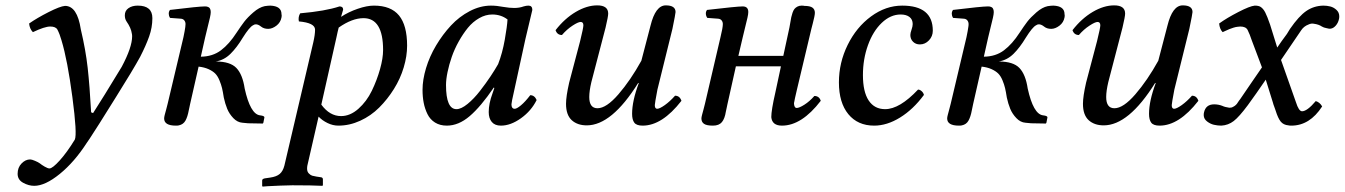

<svg xmlns="http://www.w3.org/2000/svg" viewBox="-20 -460 5028 718"><path d="M194.8 -349.1Q188.5 -360.8 168 -360.8Q147 -360.8 103 -339.8Q90.8 -352.1 88.9 -372.1Q118.2 -392.6 161.4 -414.6Q204.6 -436.5 223.1 -438Q269 -438 282.2 -350.1Q300.3 -273.9 307.9 -206.3Q315.4 -138.7 320.8 -40L328.1 -37.1Q362.3 -89.8 435.1 -210Q474.1 -283.2 474.1 -324.2Q474.1 -330.1 473.1 -334Q470.2 -355.5 453.1 -379.9Q446.8 -389.2 446.8 -402.8Q446.8 -419.9 460.4 -429.4Q474.1 -439 495.1 -439Q549.8 -439 549.8 -392.1Q549.8 -357.4 537.8 -323.7Q525.9 -290 503.9 -247.1Q476.6 -197.3 414.1 -97.7Q351.6 2 351.1 2.9L314.9 59.1Q310.1 65.4 305.2 73.2Q258.3 146 203.6 190.4Q148.9 234.9 107.9 234.9Q87.4 234.9 66.7 223.6Q45.9 212.4 45.9 189.9Q45.9 166.5 60.5 151.4Q75.2 136.2 92.8 136.2Q98.6 136.2 110.8 141.4Q123 146.5 128.9 150.9Q135.3 156.2 147 163.1Q158.7 169.9 165 169.9Q176.3 169.9 203.4 139.9Q230.5 109.9 259.8 62Q269 42 250.7 -96.7Q232.4 -235.4 210 -309.1Q203.6 -332 194.8 -349.1Z M982.9 -352.1Q966.8 -352.1 956.5 -360.4Q946.3 -368.7 937 -369.1Q931.2 -369.1 925.8 -365.2Q912.6 -358.4 887.7 -318.8Q865.7 -282.2 842 -258.8Q818.4 -235.4 787.1 -230Q840.8 -230 864 -205.8Q887.2 -181.6 895 -128.9Q916 -33.7 951.7 -28.8L958 -27.8Q968.8 -25.9 968.8 -21Q966.3 -5.9 964.8 -1Q964.4 -0.5 963.9 0.5Q963.4 1.5 962.9 2L907.7 1Q904.3 0.5 897.2 0Q890.1 -0.5 886.7 -1Q867.7 -2.4 852.5 -18.3Q837.4 -34.2 829.6 -53.2Q821.8 -72.3 816.9 -95.2Q813.5 -117.2 810.3 -130.6Q807.1 -144 800.5 -159.9Q793.9 -175.8 784.7 -185.1Q775.4 -194.3 759.8 -201.4Q744.1 -208.5 722.7 -210.9L690.9 -70.8Q689.9 -66.9 688.5 -59.3Q687 -51.8 686 -47.9Q681.6 -23.4 673.6 -9Q665.5 5.4 648.9 8.8Q646 9.8 637.7 9.8Q593.8 9.8 593.8 -17.1Q593.8 -21.5 595.9 -30Q598.1 -38.6 601.8 -51.8Q605.5 -64.9 606.9 -71.8L666 -320.8Q671.4 -346.7 672.9 -358.9Q673.8 -363.8 673.8 -370.1Q673.8 -377.9 669.2 -383.8Q664.6 -389.6 655.8 -390.1L615.7 -393.1Q611.3 -399.9 611.1 -408.2Q610.8 -416.5 615.7 -422.9Q723.6 -436 746.1 -436Q752 -436 754.9 -435.1Q768.1 -432.1 768.1 -415Q768.1 -407.2 764.9 -393.3Q761.7 -379.4 755.9 -356.2Q750 -333 747.1 -319.8L731 -248Q775.4 -248.5 806.4 -272Q837.4 -295.4 864.7 -337.9Q880.9 -362.3 893.3 -378.7Q905.8 -395 927.5 -413.8Q949.2 -432.6 969.7 -437Q983.4 -439 990.7 -439Q1032.7 -437.5 1032.7 -407.2Q1034.2 -401.4 1032.7 -395Q1029.3 -376 1013.7 -364Q998 -352.1 982.9 -352.1Z M1246.6 -356.9Q1245.6 -353 1242.7 -341.1Q1239.7 -329.1 1238.3 -320.8L1181.6 -68.8Q1212.9 -25.9 1255.4 -25.9Q1289.6 -25.9 1320.3 -53.2Q1351.1 -80.6 1370.4 -120.4Q1389.6 -160.2 1401.1 -201.2Q1412.6 -242.2 1412.6 -272.9Q1412.6 -392.1 1339.4 -392.1Q1296.9 -392.1 1246.6 -356.9ZM1171.4 -23.9 1129.4 159.2Q1128.4 164.1 1128.4 170.9Q1128.4 182.1 1135 188.7Q1141.6 195.3 1147.5 197Q1153.3 198.7 1162.6 200.2L1181.6 203.1Q1187.5 204.6 1187.5 210.9V232.9L1185.5 234.9Q1148.4 232.9 1073.2 232.9Q1056.2 232.9 1028.6 234.1Q1001 235.4 981.4 236.3L962.4 237.8L960.4 235.8V214.8Q960.4 209 970.2 207L990.2 204.1Q1014.2 200.7 1026.1 190.4Q1038.1 180.2 1043.5 159.2L1151.4 -300.8Q1158.2 -330.1 1158.2 -349.1Q1158.2 -374.5 1097.7 -379.9Q1094.2 -396 1102.5 -410.2Q1197.3 -418.5 1249.5 -436Q1263.2 -436 1263.2 -423.8Q1255.9 -399.9 1255.4 -397Q1283.7 -415.5 1317.9 -427.2Q1352.1 -439 1378.4 -439Q1441.9 -439 1472.2 -402.1Q1502.4 -365.2 1502.4 -289.1Q1502.4 -250 1489.7 -207.8Q1477.1 -165.5 1453.1 -127.2Q1429.2 -88.9 1398.2 -57.9Q1367.2 -26.9 1327.1 -8.5Q1287.1 9.8 1245.6 9.8Q1224.6 9.8 1204.6 0Q1184.6 -9.8 1171.4 -23.9Z M1842.8 -220.2Q1858.9 -261.7 1867.7 -311.8Q1876.5 -361.8 1877.9 -387.2Q1853.5 -405.8 1820.8 -405.8Q1795.9 -405.8 1772 -392.1Q1748 -378.4 1729.7 -356Q1711.4 -333.5 1695.6 -305.2Q1679.7 -276.9 1669.4 -247.3Q1659.2 -217.8 1653.6 -190.4Q1647.9 -163.1 1647.9 -142.1Q1647.9 -51.8 1687 -51.8Q1704.6 -51.8 1728.5 -71.3Q1752.4 -90.8 1774.9 -119.9Q1797.4 -148.9 1814.5 -174.6Q1831.5 -200.2 1842.8 -220.2ZM1956.1 -439Q1970.7 -439 1970.7 -422.9Q1968.3 -413.1 1944.8 -314L1902.8 -121.1Q1892.6 -76.7 1892.6 -69.8Q1892.6 -53.2 1904.8 -53.2Q1912.6 -53.2 1928.2 -66.2Q1943.8 -79.1 1962.9 -104Q1979 -104 1986.8 -85.9Q1966.8 -45.4 1928.2 -17.8Q1889.6 9.8 1853 9.8Q1830.6 9.8 1819.1 -3.9Q1807.6 -17.6 1807.6 -41Q1807.6 -72.8 1821.8 -110.8L1828.6 -130.9L1826.7 -132.8Q1777.8 -61 1736.3 -25.6Q1694.8 9.8 1650.9 9.8Q1625.5 9.8 1606.9 -1.7Q1588.4 -13.2 1578.6 -33.2Q1568.8 -53.2 1564.5 -75.4Q1560.1 -97.7 1560.1 -124Q1560.1 -161.6 1573.2 -205.3Q1586.4 -249 1610.8 -290Q1635.3 -331.1 1666.3 -364.5Q1697.3 -397.9 1736.8 -418.5Q1776.4 -439 1815.9 -439Q1837.4 -439 1862.8 -434.1Q1885.7 -430.2 1902.8 -430.2Q1922.4 -430.2 1938 -436Q1948.2 -439 1956.1 -439Z M2368.7 -148.9 2366.7 -149.9Q2267.6 8.8 2174.3 8.8Q2139.2 8.8 2117.9 -10.7Q2096.7 -30.3 2096.7 -71.8Q2096.7 -99.1 2108.4 -150.9L2149.4 -306.2Q2161.6 -356 2161.6 -365.2Q2161.6 -377.9 2151.4 -377.9Q2142.1 -377.9 2120.8 -364Q2099.6 -350.1 2081.5 -329.1Q2063.5 -329.1 2057.6 -347.2Q2091.8 -391.1 2133.3 -415.5Q2174.8 -439.9 2213.4 -439.9Q2254.4 -439.9 2254.4 -409.2Q2254.4 -398.4 2244.6 -356.9L2191.4 -152.8Q2183.6 -119.6 2183.6 -97.2Q2183.6 -55.2 2214.4 -55.2Q2247.6 -55.2 2292.7 -107.4Q2337.9 -159.7 2378.4 -232.9L2412.6 -363.8Q2431.2 -439.9 2469.7 -439.9Q2506.3 -439.9 2506.3 -415Q2506.3 -409.2 2494.6 -352.1L2438.5 -125Q2428.7 -73.2 2428.7 -66.9Q2428.7 -53.2 2437.5 -53.2Q2446.8 -53.2 2466.3 -67.1Q2485.8 -81.1 2504.4 -102.1Q2522 -102.1 2528.3 -83Q2456.1 9.8 2383.3 9.8Q2360.4 9.8 2352.1 -1.2Q2343.8 -12.2 2343.8 -34.2Q2343.8 -82.5 2368.7 -148.9Z M2616.2 -71.8 2674.3 -320.8Q2683.1 -356.4 2683.1 -370.1Q2683.1 -377.9 2678.5 -383.8Q2673.8 -389.6 2665 -390.1L2625 -393.1Q2620.1 -399.9 2619.6 -408.2Q2619.1 -416.5 2624 -422.9Q2736.3 -436 2757.3 -436Q2778.3 -436 2778.3 -415Q2778.3 -407.2 2775.1 -393.3Q2772 -379.4 2766.1 -356.2Q2760.3 -333 2757.3 -319.8L2741.2 -251H2909.2L2932.1 -356.9Q2933.6 -363.3 2935.5 -376Q2937.5 -388.7 2939 -395.5Q2940.4 -402.3 2943.6 -411.9Q2946.8 -421.4 2950.9 -426.5Q2955.1 -431.6 2961.9 -435.3Q2968.8 -439 2978 -439Q2985.4 -439 2987.3 -438Q3009.3 -438 3018.3 -431.4Q3027.3 -424.8 3027.3 -412.1Q3027.3 -406.7 3025.1 -396.2Q3022.9 -385.7 3019.3 -371.8Q3015.6 -357.9 3014.2 -352.1L2960 -124Q2950.7 -84.5 2950.2 -79.1Q2949.2 -76.2 2949.2 -71.8Q2950.7 -56.2 2959 -56.2Q2968.8 -56.2 2988 -68.4Q3007.3 -80.6 3025.4 -101.1Q3043.5 -101.1 3049.3 -83Q2978 9.8 2904.3 9.8Q2867.2 9.8 2864.3 -22Q2864.3 -47.9 2879.4 -113.8L2900.4 -211.9H2731.9L2700.2 -69.8Q2699.2 -65.4 2697.3 -55.9Q2695.3 -46.4 2694.3 -42Q2690.4 -16.6 2679.7 -3.4Q2668.9 9.8 2646 9.8Q2622.1 9.8 2612.5 2.9Q2603 -3.9 2603 -17.1Q2603 -21 2605.2 -29.8Q2607.4 -38.6 2611.1 -51.8Q2614.7 -64.9 2616.2 -71.8Z M3435.1 -105Q3395 -50.8 3345.9 -20.5Q3296.9 9.8 3249 9.8Q3187.5 9.8 3152.3 -33.2Q3117.2 -76.2 3117.2 -151.9Q3117.2 -225.6 3149.9 -292Q3182.6 -358.4 3237.5 -398.7Q3292.5 -439 3354 -439Q3468.3 -439 3468.3 -345.2Q3468.3 -324.2 3453.9 -309.1Q3439.5 -293.9 3419.9 -293.9Q3404.3 -293.9 3394.3 -304Q3384.3 -314 3384.3 -329.1Q3384.3 -336.4 3388.7 -348.9Q3393.1 -361.3 3393.1 -370.1Q3393.1 -387.2 3381.1 -396.5Q3369.1 -405.8 3348.1 -405.8Q3310.1 -405.8 3277.3 -374.5Q3244.6 -343.3 3225.8 -291Q3207 -238.8 3207 -179.2Q3207 -116.7 3228.5 -84.2Q3250 -51.8 3290 -51.8Q3344.2 -51.8 3413.1 -125Q3419.9 -125 3426.5 -119.1Q3433.1 -113.3 3435.1 -105Z M3911.1 -352.1Q3895 -352.1 3884.8 -360.4Q3874.5 -368.7 3865.2 -369.1Q3859.4 -369.1 3854 -365.2Q3840.8 -358.4 3815.9 -318.8Q3793.9 -282.2 3770.3 -258.8Q3746.6 -235.4 3715.3 -230Q3769 -230 3792.2 -205.8Q3815.4 -181.6 3823.2 -128.9Q3844.2 -33.7 3879.9 -28.8L3886.2 -27.8Q3897 -25.9 3897 -21Q3894.5 -5.9 3893.1 -1Q3892.6 -0.5 3892.1 0.5Q3891.6 1.5 3891.1 2L3835.9 1Q3832.5 0.5 3825.4 0Q3818.4 -0.5 3814.9 -1Q3795.9 -2.4 3780.8 -18.3Q3765.6 -34.2 3757.8 -53.2Q3750 -72.3 3745.1 -95.2Q3741.7 -117.2 3738.5 -130.6Q3735.4 -144 3728.8 -159.9Q3722.2 -175.8 3712.9 -185.1Q3703.6 -194.3 3688 -201.4Q3672.4 -208.5 3650.9 -210.9L3619.1 -70.8Q3618.2 -66.9 3616.7 -59.3Q3615.2 -51.8 3614.3 -47.9Q3609.9 -23.4 3601.8 -9Q3593.8 5.4 3577.1 8.8Q3574.2 9.8 3565.9 9.8Q3522 9.8 3522 -17.1Q3522 -21.5 3524.2 -30Q3526.4 -38.6 3530 -51.8Q3533.7 -64.9 3535.2 -71.8L3594.2 -320.8Q3599.6 -346.7 3601.1 -358.9Q3602.1 -363.8 3602.1 -370.1Q3602.1 -377.9 3597.4 -383.8Q3592.8 -389.6 3584 -390.1L3543.9 -393.1Q3539.6 -399.9 3539.3 -408.2Q3539.1 -416.5 3543.9 -422.9Q3651.9 -436 3674.3 -436Q3680.2 -436 3683.1 -435.1Q3696.3 -432.1 3696.3 -415Q3696.3 -407.2 3693.1 -393.3Q3689.9 -379.4 3684.1 -356.2Q3678.2 -333 3675.3 -319.8L3659.2 -248Q3703.6 -248.5 3734.6 -272Q3765.6 -295.4 3793 -337.9Q3809.1 -362.3 3821.5 -378.7Q3834 -395 3855.7 -413.8Q3877.4 -432.6 3897.9 -437Q3911.6 -439 3918.9 -439Q3960.9 -437.5 3960.9 -407.2Q3962.4 -401.4 3960.9 -395Q3957.5 -376 3941.9 -364Q3926.3 -352.1 3911.1 -352.1Z M4301.8 -148.9 4299.8 -149.9Q4200.7 8.8 4107.4 8.8Q4072.3 8.8 4051 -10.7Q4029.8 -30.3 4029.8 -71.8Q4029.8 -99.1 4041.5 -150.9L4082.5 -306.2Q4094.7 -356 4094.7 -365.2Q4094.7 -377.9 4084.5 -377.9Q4075.2 -377.9 4054 -364Q4032.7 -350.1 4014.6 -329.1Q3996.6 -329.1 3990.7 -347.2Q4024.9 -391.1 4066.4 -415.5Q4107.9 -439.9 4146.5 -439.9Q4187.5 -439.9 4187.5 -409.2Q4187.5 -398.4 4177.7 -356.9L4124.5 -152.8Q4116.7 -119.6 4116.7 -97.2Q4116.7 -55.2 4147.5 -55.2Q4180.7 -55.2 4225.8 -107.4Q4271 -159.7 4311.5 -232.9L4345.7 -363.8Q4364.3 -439.9 4402.8 -439.9Q4439.5 -439.9 4439.5 -415Q4439.5 -409.2 4427.7 -352.1L4371.6 -125Q4361.8 -73.2 4361.8 -66.9Q4361.8 -53.2 4370.6 -53.2Q4379.9 -53.2 4399.4 -67.1Q4418.9 -81.1 4437.5 -102.1Q4455.1 -102.1 4461.4 -83Q4389.2 9.8 4316.4 9.8Q4293.5 9.8 4285.2 -1.2Q4276.9 -12.2 4276.9 -34.2Q4276.9 -82.5 4301.8 -148.9Z M4645.5 -348.1Q4638.7 -360.8 4618.2 -360.8Q4612.3 -360.8 4608.4 -359.9Q4601.6 -359.4 4592.3 -356.4Q4583 -353.5 4577.4 -351.1Q4571.8 -348.6 4562.5 -344.5Q4553.2 -340.3 4552.2 -339.8Q4541 -351.1 4539.1 -372.1Q4567.4 -392.6 4610.8 -415Q4654.3 -437.5 4672.4 -439Q4687 -439 4694.3 -434.1Q4704.1 -427.7 4711.4 -413.6Q4718.8 -399.4 4729.5 -368.2L4756.3 -282.2Q4772 -305.7 4792.5 -333Q4798.3 -341.8 4804.2 -352.1Q4836.9 -399.4 4864.7 -418.7Q4892.6 -438 4928.2 -439Q4942.4 -439 4954.8 -435.8Q4967.3 -432.6 4977.5 -423.3Q4987.8 -414.1 4988.3 -399.9Q4988.3 -392.1 4987.3 -389.2Q4984.4 -375 4975.6 -364.7Q4966.8 -354.5 4957 -353Q4950.7 -351.6 4939.5 -355Q4930.7 -356.4 4923.3 -360.8Q4911.6 -368.7 4894 -371.1Q4883.8 -373.5 4873 -368.2Q4856 -361.8 4846.2 -347.2L4770.5 -235.8L4826.2 -78.1Q4836.9 -43.9 4849.1 -43.9Q4868.2 -43.9 4900.4 -82Q4915.5 -77.6 4924.3 -62Q4877.9 9.8 4809.1 9.8Q4801.3 9.8 4798.3 8.8Q4779.8 7.3 4769.5 -5.1Q4759.3 -17.6 4750.5 -45.9Q4749.5 -49.8 4745.6 -59.8Q4741.7 -69.8 4740.2 -76.2L4713.4 -162.1Q4677.2 -108.9 4646.5 -66.9Q4613.8 -22.9 4593.5 -7.3Q4573.2 8.3 4547.4 9.8Q4533.2 9.8 4519.5 6.6Q4505.9 3.4 4493.9 -5.9Q4481.9 -15.1 4481.4 -28.8Q4481.4 -36.1 4482.4 -39.1Q4488.8 -69.8 4520.5 -69.8Q4536.6 -69.8 4551.3 -64Q4560.1 -59.6 4577.1 -57.1Q4586.4 -57.1 4590.3 -60.1Q4598.6 -63.5 4605.5 -71.8Q4614.7 -85.9 4618.2 -89.8Q4632.3 -111.3 4659.9 -150.9Q4687.5 -190.4 4699.2 -208Q4692.4 -227.1 4679.2 -261.2Q4666 -295.4 4661.1 -309.1Q4653.8 -331.5 4645.5 -348.1Z"/></svg>

Font: Common Serif News
Style: Italic
Weight: 450
Italic angle: -12°
Designer: Philipp H. Poll, Khaled Hosny
Foundry: Stefan Peev, Context Ltd.
Version: Version 1.026